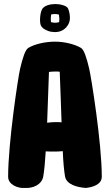

<svg xmlns="http://www.w3.org/2000/svg" viewBox="-20 -915 541 945"><path d="M216 -763C225 -759 241 -757 251 -757C286 -757 305 -777 314 -791C321 -803 324 -813 324 -825C324 -835 324 -849 316 -871C311 -886 281 -895 251 -895C230 -895 194 -889 185 -865C180 -853 177 -834 177 -817C177 -803 179 -791 184 -785C189 -777 197 -771 216 -763ZM270 -843C271 -837 272 -829 272 -825C272 -819 272 -813 271 -806C264 -804 256 -803 251 -803C245 -803 240 -804 231 -806C230 -812 230 -819 230 -825C230 -830 231 -837 232 -844C238 -845 244 -846 251 -846C251 -846 260 -846 270 -843ZM419 -577C407 -628 394 -670 379 -679C347 -698 296 -710 251 -710C203 -710 150 -698 119 -679C104 -670 91 -628 79 -577C69 -535 20 -211 20 -45C20 -6 69 13 101 10C142 13 186 -6 193 -47C198 -77 202 -118 205 -170C217 -169 233 -169 253 -169C263 -169 276 -170 289 -171C291 -119 295 -77 300 -47C307 -6 361 7 402 10C434 7 481 -6 481 -45C481 -211 429 -535 419 -577ZM253 -314C242 -314 228 -313 212 -311C215 -385 218 -469 221 -561C232 -562 241 -563 251 -563C259 -563 267 -563 274 -562C278 -471 280 -387 283 -313C273 -314 263 -314 253 -314Z"/></svg>

Font: Manosque
Style: Regular
Weight: 400
Designer: Ariel Martín Pérez
Foundry: Ariel Martín Pérez
Version: Version 1.005;hotconv 1.0.109;makeotfexe 2.5.65596